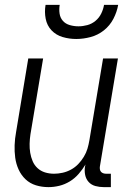

<svg xmlns="http://www.w3.org/2000/svg" viewBox="-20 -760 540 788"><path d="M179 8Q152 8 127.5 0.5Q103 -7 85 -24Q67 -41 56.5 -64Q46 -87 42.5 -112.5Q39 -138 40 -164.5Q41 -191 46 -218L96 -520H157L105 -209Q102 -189 101.5 -170Q101 -151 104 -133Q107 -115 114 -98.5Q121 -82 134 -70Q147 -58 164.5 -52.5Q182 -47 202 -47Q219 -47 237 -51Q255 -55 271.5 -64Q288 -73 301 -86.5Q314 -100 324 -116.5Q334 -133 339 -150Q344 -167 347 -185L403 -520H464L390 -77Q389 -71 390 -65Q391 -59 394.5 -55Q398 -51 403.5 -49Q409 -47 415 -47H435V8H406Q388 8 371.5 3.5Q355 -1 344 -13Q333 -25 329.5 -42Q326 -59 329 -77L331 -85Q319 -65 303 -46.5Q287 -28 266.5 -15.5Q246 -3 223.5 2.5Q201 8 179 8ZM293 -600Q264 -600 237 -608Q210 -616 191.5 -635.5Q173 -655 167.5 -683Q162 -711 167 -740H225Q222 -722 224.5 -704.5Q227 -687 238 -674.5Q249 -662 266.5 -657Q284 -652 302 -652Q320 -652 338.5 -657Q357 -662 372 -674.5Q387 -687 395.5 -704.5Q404 -722 407 -740H465Q460 -711 445.5 -683Q431 -655 406.5 -635.5Q382 -616 352 -608Q322 -600 293 -600Z"/></svg>

Font: Iosevka Term Curly Light
Style: Italic
Weight: 300
Italic angle: -9°
Designer: Belleve Invis
Foundry: Belleve Invis
Version: Version 32.3.0